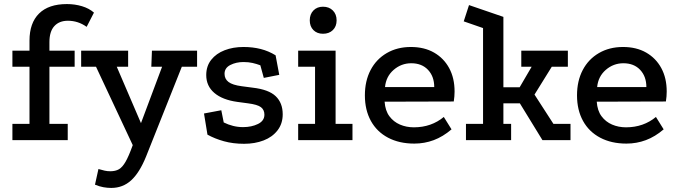

<svg xmlns="http://www.w3.org/2000/svg" viewBox="-20 -689 3330 944"><path d="M125 -489Q125 -576 172 -622.5Q219 -669 309 -669Q348 -669 383 -658.5Q418 -648 442 -627L406 -557Q364 -587 314 -587Q271 -587 247 -560.5Q223 -534 223 -482V-440H347V-361H223V-80H313V0H41V-80H125V-361H41V-440H125Z M527 235Q508 235 488.5 231.5Q469 228 447 219L464 142Q481 147 494.5 150Q508 153 522 153Q548 153 565 143Q582 133 597.5 106Q613 79 631 29L777 -361H724L727 -440H949V-361H874L698 81Q666 160 625 197.5Q584 235 527 235ZM653 68 452 -361H379V-440H610V-361H554L697 -28Z M1260 -368Q1241 -375 1221.5 -379.5Q1202 -384 1177 -384Q1141 -384 1112.5 -369.5Q1084 -355 1084 -326Q1084 -301 1103.5 -286Q1123 -271 1169 -265L1222 -258Q1301 -249 1335.5 -216Q1370 -183 1370 -127Q1370 -81 1344.5 -48Q1319 -15 1276 1.5Q1233 18 1180 18Q1126 18 1081 5.5Q1036 -7 1000 -27L983 -131L1068 -147L1080 -87Q1102 -76 1126 -70Q1150 -64 1175 -64Q1217 -64 1248.5 -79.5Q1280 -95 1280 -125Q1280 -149 1263 -162Q1246 -175 1199 -181L1147 -188Q1074 -198 1034 -232Q994 -266 994 -320Q994 -364 1018.5 -395Q1043 -426 1084.5 -442Q1126 -458 1177 -458Q1223 -458 1262 -448Q1301 -438 1335 -417L1353 -321L1277 -306Z M1446 -440H1630V-80H1713V0H1446V-80H1529V-361H1446ZM1568 -656Q1598 -656 1616.5 -637.5Q1635 -619 1635 -589Q1635 -559 1616.5 -541Q1598 -523 1568 -523Q1539 -523 1521 -541Q1503 -559 1503 -589Q1503 -619 1521 -637.5Q1539 -656 1568 -656Z M2200 -53Q2158 -17 2112.5 0Q2067 17 2017 17Q1943 17 1888 -12Q1833 -41 1803.5 -94.5Q1774 -148 1774 -220Q1774 -291 1802 -344.5Q1830 -398 1881.5 -428Q1933 -458 2000 -458Q2066 -458 2114 -430.5Q2162 -403 2188.5 -354Q2215 -305 2215 -239Q2215 -228 2214 -215Q2213 -202 2211 -190L1871 -189Q1874 -145 1894.5 -117.5Q1915 -90 1946.5 -76.5Q1978 -63 2015 -63Q2058 -63 2095 -76Q2132 -89 2162 -114ZM2115 -261Q2115 -313 2084.5 -345.5Q2054 -378 2002 -378Q1953 -378 1915.5 -345.5Q1878 -313 1873 -261Z M2286 -664 2455 -606V-260H2535L2594 -361H2543V-440H2772V-361H2693L2608 -224L2701 -80H2785V0H2647L2536 -181H2455V-80H2493V0H2271V-80H2355V-551L2260 -584Z M3243 -53Q3201 -17 3155.5 0Q3110 17 3060 17Q2986 17 2931 -12Q2876 -41 2846.5 -94.5Q2817 -148 2817 -220Q2817 -291 2845 -344.5Q2873 -398 2924.5 -428Q2976 -458 3043 -458Q3109 -458 3157 -430.5Q3205 -403 3231.5 -354Q3258 -305 3258 -239Q3258 -228 3257 -215Q3256 -202 3254 -190L2914 -189Q2917 -145 2937.5 -117.5Q2958 -90 2989.5 -76.5Q3021 -63 3058 -63Q3101 -63 3138 -76Q3175 -89 3205 -114ZM3158 -261Q3158 -313 3127.5 -345.5Q3097 -378 3045 -378Q2996 -378 2958.5 -345.5Q2921 -313 2916 -261Z"/></svg>

Font: Podkova SemiBold
Style: Regular
Weight: 600
Designer: Ilya Yudin
Foundry: Cyreal (www.cyreal.org)
Version: Version 2.103